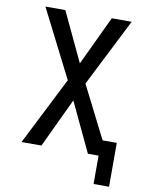

<svg xmlns="http://www.w3.org/2000/svg" viewBox="-96 -804 792 1026"><g transform="rotate(10 300.0 -290.5)"><path d="M484 154V0H426L300 -267L174 0H66L252 -368L66 -735H174L300 -468L426 -735H534L348 -367L491 -84H568V154Z"/></g></svg>

Font: Iosevka Medium Extended
Style: Regular
Weight: 500
Width: 7
Monospace: yes
Designer: Belleve Invis
Foundry: Belleve Invis
Version: Version 32.5.0; ttfautohint (v1.8.4)